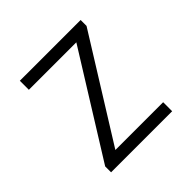

<svg xmlns="http://www.w3.org/2000/svg" viewBox="-159 -768 918 918"><g transform="rotate(-45 300.0 -309.0)"><path d="M93 0V-40L415 -557H94V-618H505V-578L183 -61H506V0Z"/></g></svg>

Font: Victor Mono Thin Light
Style: Regular
Weight: 300
Monospace: yes
Version: Version 1.561;gftools[0.9.30]